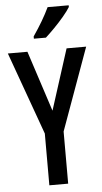

<svg xmlns="http://www.w3.org/2000/svg" viewBox="-62 -978 540 1016"><g transform="rotate(-5 208.0 -470.0)"><path d="M209 -392 312 -714H416L258 -277V0H158V-275L0 -714H104ZM343 -931Q331 -911 307 -882.5Q283 -854 256 -826.5Q229 -799 208 -780H144V-792Q199 -872 231 -940H343Z"/></g></svg>

Font: Noto Sans Georgian ExtraCondensed Medium
Style: Regular
Weight: 500
Width: 2
Designer: Monotype Design Team, Akaki Razmadze
Foundry: Google LLC
Version: Version 2.005; ttfautohint (v1.8.4.7-5d5b)